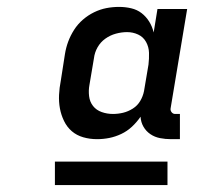

<svg xmlns="http://www.w3.org/2000/svg" viewBox="-20 -720 640 556"><path d="M261 -317Q240 -317 221 -322.5Q202 -328 188 -340Q174 -352 165.5 -369.5Q157 -387 153.5 -406Q150 -425 151 -445.5Q152 -466 156 -486L168 -563Q171 -582 177.5 -599.5Q184 -617 194.5 -633.5Q205 -650 220 -663Q235 -676 252.5 -684.5Q270 -693 288 -696.5Q306 -700 325 -700Q343 -700 360 -696Q377 -692 390 -682Q403 -672 412 -657.5Q421 -643 425 -626L436 -694H522L474 -406Q473 -400 477 -395Q481 -390 487 -390H501V-317H475Q459 -317 443.5 -320Q428 -323 415.5 -331.5Q403 -340 395.5 -353Q388 -366 387 -382Q376 -366 362 -353Q348 -340 331 -332Q314 -324 296.5 -320.5Q279 -317 261 -317ZM307 -390Q322 -390 336.5 -393.5Q351 -397 364.5 -405.5Q378 -414 386 -427.5Q394 -441 397 -456L410 -533Q412 -550 411.5 -567Q411 -584 403 -598.5Q395 -613 380 -620Q365 -627 348 -627Q332 -627 315.5 -622.5Q299 -618 285 -608Q271 -598 262.5 -583Q254 -568 252 -551L239 -474Q236 -458 238 -441.5Q240 -425 249.5 -413Q259 -401 274.5 -395.5Q290 -390 307 -390ZM139 -184V-252H465V-184Z"/></svg>

Font: Iosevka Slab Semibold Extended
Style: Italic
Weight: 600
Width: 7
Italic angle: -9°
Monospace: yes
Designer: Belleve Invis
Foundry: Belleve Invis
Version: Version 11.1.0; ttfautohint (v1.8.3)